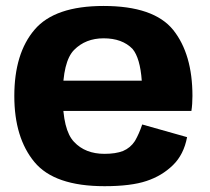

<svg xmlns="http://www.w3.org/2000/svg" viewBox="-20 -619 706 644"><path d="M330.5 5.5V-103Q266 -103 228.5 -143Q190.5 -182.5 190.5 -296.5Q190.5 -413 228.5 -451.5Q267 -490.5 327.5 -490.5Q390 -490.5 424.5 -455Q450 -424.5 455.5 -348.5H175V-247H622Q625.5 -269.5 625.5 -297Q625.5 -437.5 561 -518.5Q496 -599 327.5 -599Q163.5 -599 96 -519.5Q28 -440 28 -297Q28 -157 95.5 -75.5Q162.5 5.5 330.5 5.5ZM330.5 -103V5.5Q419.5 5.5 471.5 -12Q523 -29 560 -65Q596.5 -100.5 607.5 -159L457 -201.5Q446.5 -170 432.5 -146Q417.5 -123 392.5 -112.5Q368 -103 330.5 -103Z"/></svg>

Font: Anybody Thin
Style: Bold
Weight: 700
Version: Version 1.113;gftools[0.9.25]